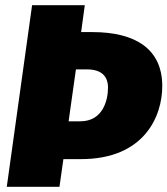

<svg xmlns="http://www.w3.org/2000/svg" viewBox="-20 -716 642 736"><path d="M334 -593H291L305 -696H103L6 0H208L223 -106H290C534 -106 602 -271 602 -386C602 -527 501 -593 334 -593ZM288 -251H243L271 -450H313C370 -450 394 -423 394 -380C394 -333 375 -251 288 -251Z"/></svg>

Font: Fira Sans Heavy
Style: Italic
Weight: 900
Italic angle: -8°
Designer: bBox Type GmbH & Carrois Corporate GbR & Edenspiekermann AG
Foundry: bBox Type GmbH & Carrois Corporate GbR & Edenspiekermann AG
Version: Version 4.301;PS 004.301;hotconv 1.0.88;makeotf.lib2.5.64775